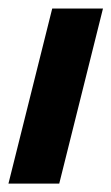

<svg xmlns="http://www.w3.org/2000/svg" viewBox="-25 -437 265 457"><path d="M-4.9 0 99.3 -416.7H220.1L116 0Z"/></svg>

Font: Afacad
Style: Bold Italic
Weight: 700
Italic angle: -14°
Designer: Kristian Moeller
Foundry: Dicotype
Version: Version 1.000; ttfautohint (v1.8.4.7-5d5b)